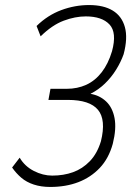

<svg xmlns="http://www.w3.org/2000/svg" viewBox="-20 -733 538 761"><path d="M179 8Q143 8 114 -1.5Q85 -11 64.5 -28.5Q44 -46 28 -69L58 -108Q78 -74 114 -55.5Q150 -37 187 -37Q232 -37 269.5 -50.5Q307 -64 336 -94Q365 -124 380 -173Q401 -258 368.5 -297.5Q336 -337 249 -337H172L180 -381H244Q287 -381 322 -397Q357 -413 383 -446.5Q409 -480 424 -530Q444 -604 414 -636Q384 -668 320 -668Q278 -668 232.5 -651Q187 -634 141 -589L125 -630Q169 -673 223 -693Q277 -713 333 -713Q391 -713 427 -691Q463 -669 475 -625.5Q487 -582 470 -518Q459 -487 440 -456.5Q421 -426 395.5 -401.5Q370 -377 340 -362L339 -361Q375 -355 400.5 -331Q426 -307 434 -265Q442 -223 427 -163Q411 -105 375.5 -67.5Q340 -30 290.5 -11Q241 8 179 8Z"/></svg>

Font: Nunito Sans 7pt Condensed ExtraLight
Style: Italic
Weight: 250
Width: 3
Italic angle: -9°
Designer: Vernon Adams
Foundry: Vernon Adams
Version: Version 3.101;gftools[0.9.27]